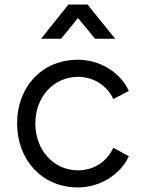

<svg xmlns="http://www.w3.org/2000/svg" viewBox="-20 -810 640 842"><path d="M322 12C421 12 510 -47 545 -125L477 -162C449 -102 393 -63 322 -63C216 -63 135 -151 135 -268C135 -386 216 -473 322 -473C393 -473 450 -433 477 -376L545 -411C510 -490 421 -548 322 -548C164 -548 55 -429 55 -269C55 -109 164 12 322 12ZM160 -640H248L322 -731L397 -640H485L364 -790H280Z"/></svg>

Font: Mluvka
Style: Regular
Weight: 400
Designer: Modified by Jiří Krblich, Original typeface by Gumpita Rahayu
Foundry: Gumpita Rahayu & Jiří Krblich
Version: Version 2.000;Glyphs 3.1.1 (3134)